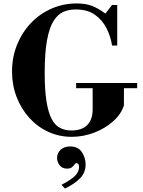

<svg xmlns="http://www.w3.org/2000/svg" viewBox="-20 -783 830 1117"><path d="M397 13Q324 13 261 -16Q198 -45 150.5 -97.5Q103 -150 76.5 -219Q50 -288 50 -367Q50 -450 79 -522Q108 -594 159 -648Q210 -702 279 -732.5Q348 -763 427 -763Q476 -763 513 -749.5Q550 -736 593 -704L632 -754H662V-518H632Q624 -570 600 -618Q576 -666 532.5 -697Q489 -728 420 -728Q381 -728 348.5 -714Q316 -700 291.5 -661Q267 -622 253.5 -549Q240 -476 240 -358Q240 -258 250.5 -193Q261 -128 280.5 -91Q300 -54 329 -39Q358 -24 395 -24Q457 -24 488 -56Q519 -88 519 -145V-282H701V-170Q685 -119 638.5 -77.5Q592 -36 528.5 -11.5Q465 13 397 13ZM423 -270V-300H778V-270ZM358 314 338 292Q394 263 417 239.5Q440 216 440 188Q440 175 435 170.5Q430 166 425 166Q419 166 413.5 174Q408 182 398.5 190Q389 198 370 198Q342 198 327 178.5Q312 159 312 136Q312 108 332.5 88.5Q353 69 388 69Q434 69 456 101.5Q478 134 478 174Q478 220 447.5 252.5Q417 285 358 314Z"/></svg>

Font: Libre Bodoni
Style: Bold
Weight: 700
Designer: Pablo Impallari, Rodrigo Fuenzalida
Foundry: Impallari Type
Version: Version 2.005;gftools[0.9.23]